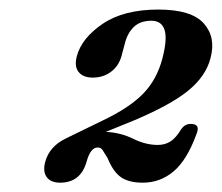

<svg xmlns="http://www.w3.org/2000/svg" viewBox="-20 -734 476 412"><path d="M77 -386.5Q86 -420 121.5 -437L199.5 -475Q257.5 -502.5 287 -532.8Q316.5 -563 328.5 -608.5Q339.5 -651 333 -670.2Q326.5 -689.5 305 -689.5Q281 -689.5 267.2 -676.2Q253.5 -663 248 -641L240.5 -613Q234.5 -592 218 -579.8Q201.5 -567.5 179 -567.5Q158 -567.5 148.5 -579.8Q139 -592 145 -614Q155.5 -652.5 200.5 -683Q245.5 -713.5 320 -713.5Q391 -713.5 417.5 -683.5Q444 -653.5 431.5 -608.5Q421.5 -570.5 384.5 -540Q347.5 -509.5 268.5 -476L207 -451Q239 -449.5 265.8 -436.2Q292.5 -423 318.5 -423Q334.5 -423 346.2 -430.8Q358 -438.5 369 -457Q377.5 -469 391 -468Q410.5 -467.5 401.5 -446Q381 -390 352.2 -366Q323.5 -342 286.5 -342Q256 -342 239.2 -354Q222.5 -366 211 -394.5Q204 -406 200.2 -411.8Q196.5 -417.5 189.5 -417.5Q174 -417.5 165.5 -386Q152.5 -342 109 -342Q89 -342 80.2 -354Q71.5 -366 77 -386.5Z"/></svg>

Font: Fraunces 9pt SemiBold
Style: Italic
Weight: 600
Italic angle: -16°
Version: Version 1.000;[b76b70a41]